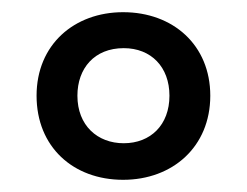

<svg xmlns="http://www.w3.org/2000/svg" viewBox="-20 -743 405 315"><path d="M182 -448C263 -448 325 -502 325 -586C325 -669 264 -723 182 -723C102 -723 40 -670 40 -586C40 -502 100 -448 182 -448ZM183 -508C140 -508 107 -537 107 -586C107 -631 135 -664 183 -664C228 -664 258 -633 258 -586C258 -538 227 -508 183 -508Z"/></svg>

Font: Noto Sans Gurmukhi UI ExtraCondensed Medium
Style: Regular
Weight: 500
Width: 2
Designer: Jelle Bosma - Monotype Design Team
Foundry: Monotype Imaging Inc.
Version: Version 2.004